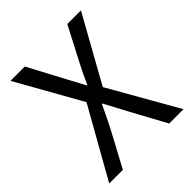

<svg xmlns="http://www.w3.org/2000/svg" viewBox="-185 -770 884 884"><g transform="rotate(-45 257.0 -328.0)"><path d="M15.1 0 206.1 -338.9 27.8 -655.8H121.1L210 -488.8Q218.8 -472.7 235.4 -441.4Q252 -410.2 261.2 -393.1H265.1Q290 -449.7 311 -488.8L397.9 -655.8H486.8L308.1 -335L499 0H405.8L310.1 -175.8Q300.3 -194.3 281 -230.7Q261.7 -267.1 253.9 -282.2H250Q213.4 -204.6 198.2 -175.8L104 0Z"/></g></svg>

Font: Source Sans Pro
Style: Regular
Weight: 400
Designer: Paul D. Hunt
Foundry: Adobe Systems Incorporated
Version: Version 3.006;hotconv 1.0.111;makeotfexe 2.5.65597